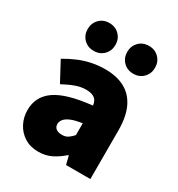

<svg xmlns="http://www.w3.org/2000/svg" viewBox="-175 -834 886 958"><g transform="rotate(30 268.0 -355.0)"><path d="M188 12Q141 12 107.5 -9.5Q74 -31 56 -66Q38 -101 38 -142Q38 -220 102 -264.5Q166 -309 310 -324Q308 -342 300 -353.5Q292 -365 277 -370.5Q262 -376 240 -376Q213 -376 183 -365.5Q153 -355 114 -334L54 -446Q89 -467 125 -482Q161 -497 198 -504.5Q235 -512 274 -512Q339 -512 385.5 -487.5Q432 -463 457 -411.5Q482 -360 482 -278V0H342L330 -48H326Q296 -21 262.5 -4.5Q229 12 188 12ZM248 -120Q269 -120 283 -129.5Q297 -139 310 -154V-222Q269 -216 245.5 -206Q222 -196 212 -183Q202 -170 202 -156Q202 -139 214 -129.5Q226 -120 248 -120ZM404 -562Q369 -562 346.5 -585Q324 -608 324 -642Q324 -676 346.5 -699Q369 -722 404 -722Q439 -722 461.5 -699Q484 -676 484 -642Q484 -608 461.5 -585Q439 -562 404 -562ZM176 -562Q141 -562 118.5 -585Q96 -608 96 -642Q96 -676 118.5 -699Q141 -722 176 -722Q211 -722 233.5 -699Q256 -676 256 -642Q256 -608 233.5 -585Q211 -562 176 -562Z"/></g></svg>

Font: Assistant ExtraLight ExtraBold
Style: Regular
Weight: 800
Version: Version 3.000